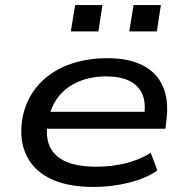

<svg xmlns="http://www.w3.org/2000/svg" viewBox="-20 -730 734 759"><path d="M350 9Q244 9 176.5 -25Q109 -59 81.5 -122Q54 -185 70 -270Q86 -343 132 -394.5Q178 -446 248 -473Q318 -500 405 -500Q487 -500 542.5 -472.5Q598 -445 623 -390.5Q648 -336 638 -255L634 -221H143L152 -288H575L549 -269Q558 -323 542.5 -358Q527 -393 491 -410.5Q455 -428 400 -428Q340 -428 291 -407.5Q242 -387 211 -347.5Q180 -308 170 -252L169 -248Q159 -190 177 -150.5Q195 -111 241 -91Q287 -71 362 -71Q422 -71 476.5 -84.5Q531 -98 576 -126L602 -56Q558 -25 490 -8Q422 9 350 9ZM491 -606 508 -710H616L600 -606ZM260 -606 277 -710H385L369 -606Z"/></svg>

Font: Nunito Sans 10pt Expanded Medium
Style: Italic
Weight: 500
Width: 7
Italic angle: -9°
Designer: Vernon Adams
Foundry: Vernon Adams
Version: Version 3.101;gftools[0.9.27]